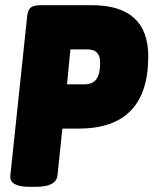

<svg xmlns="http://www.w3.org/2000/svg" viewBox="-20 -720 593 742"><path d="M95 2Q15 2 20 -42L85 -657Q87 -680 98 -690Q109 -700 139 -700H334Q553 -700 553 -502Q553 -223 284 -223H221L202 -41Q197 2 117 2ZM239 -394H305Q338 -394 352.5 -414Q367 -434 367 -478Q367 -529 319 -529H252Z"/></svg>

Font: Asap Semi Condensed Semi Condensed Black
Style: Italic
Weight: 900
Width: 4
Italic angle: -6°
Designer: Pablo Cosgaya
Foundry: Omnibus-Type
Version: Version 3.001; ttfautohint (v1.8.4.7-5d5b)